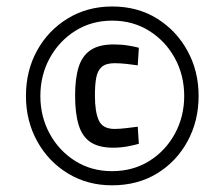

<svg xmlns="http://www.w3.org/2000/svg" viewBox="-20 -727 685 586"><path d="M321.8 -161.4Q246.8 -161.4 187.2 -197.7Q127.6 -234 93.4 -296.1Q59.2 -358.2 59.2 -434Q59.2 -511.2 93.2 -572.8Q127.2 -634.4 187 -670.8Q246.8 -707.2 322.6 -707.2Q400.6 -707.2 459.9 -670Q519.2 -632.8 552.7 -571Q586.2 -509.2 586.2 -434Q586.2 -358.2 552.5 -296.1Q518.8 -234 459.5 -197.7Q400.2 -161.4 321.8 -161.4ZM325.8 -276.2Q281.8 -276.2 256.3 -293.2Q230.8 -310.2 220 -345.7Q209.2 -381.2 209.2 -435.4Q209.2 -487.4 219.9 -521.9Q230.6 -556.4 256.3 -573.9Q282 -591.4 327.4 -591.4Q350.4 -591.4 371.8 -587.9Q393.2 -584.4 403.8 -581.2L400.4 -527.5Q388.2 -529.5 367.5 -531.8Q346.8 -534.1 329.8 -534.1Q303.7 -534.1 290.8 -523Q277.9 -511.9 273.8 -490.4Q269.7 -468.8 269.7 -435.4Q269.7 -385.2 281.6 -359.4Q293.5 -333.5 329.8 -333.5Q345.6 -333.5 366.6 -336.1Q387.6 -338.7 400.4 -340.3L403.8 -288.2Q392.4 -284.6 370.4 -280.4Q348.4 -276.2 325.8 -276.2ZM321.8 -204.6Q386 -204.6 435.7 -235.7Q485.4 -266.8 513.8 -319Q542.2 -371.2 542.2 -434Q542.2 -497.4 513.6 -549.6Q485 -601.8 435.3 -632.9Q385.6 -664 322.2 -664Q259.4 -664 209.9 -632.9Q160.4 -601.8 131.8 -549.6Q103.2 -497.4 103.2 -434Q103.2 -371.2 131.6 -319Q160 -266.8 209.5 -235.7Q259 -204.6 321.8 -204.6Z"/></svg>

Font: Titillium Web
Style: Bold
Weight: 700
Designer: Mohamed Gaber, Accademia di Belle Arti di Urbino
Foundry: Kief Type Foundry, Accademia di Belle Arti di Urbino
Version: Version 3.000